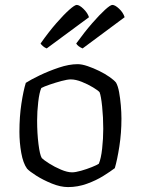

<svg xmlns="http://www.w3.org/2000/svg" viewBox="-20 -761 572 781"><path d="M257 0Q226 0 190.5 -14.5Q155 -29 127.5 -46.5Q100 -64 90 -75Q74 -97 66.5 -139Q59 -181 59 -225Q59 -286 67 -339Q75 -392 85 -424Q105 -437 141.5 -454.5Q178 -472 219.5 -486Q261 -500 296 -500Q313 -500 336.5 -492Q360 -484 383.5 -472.5Q407 -461 425.5 -448Q444 -435 452 -425Q460 -411 464.5 -386Q469 -361 471.5 -332.5Q474 -304 474 -278Q474 -220 465.5 -165.5Q457 -111 447 -77Q430 -64 400.5 -45.5Q371 -27 333.5 -13.5Q296 0 257 0ZM273 -60Q287 -60 310 -66.5Q333 -73 354 -81.5Q375 -90 382 -95Q391 -116 395.5 -156.5Q400 -197 400 -237Q400 -284 395.5 -327.5Q391 -371 385 -386Q379 -393 358.5 -405.5Q338 -418 313 -428Q288 -438 268 -438Q254 -438 230 -431.5Q206 -425 182.5 -417Q159 -409 148 -403Q140 -385 135.5 -346Q131 -307 131 -271Q131 -219 136.5 -175Q142 -131 150 -118Q158 -110 180 -96Q202 -82 228 -71Q254 -60 273 -60ZM316 -564Q297 -572 290 -584Q324 -631 354.5 -666Q385 -701 407 -721Q429 -741 437 -741Q448 -741 464.5 -725.5Q481 -710 487 -691ZM170 -564Q162 -567 155 -573Q148 -579 145 -584Q178 -631 208.5 -666Q239 -701 261.5 -721Q284 -741 292 -741Q303 -741 319.5 -725Q336 -709 342 -691Z"/></svg>

Font: Texturina ExtraLight
Style: Regular
Weight: 200
Designer: Guillermo Torres Carreño
Foundry: Omnibus-Type
Version: Version 1.002; ttfautohint (v1.8.3)